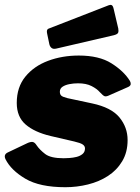

<svg xmlns="http://www.w3.org/2000/svg" viewBox="-23 -772 584 802"><path d="M250 10Q143 10 83 -25.5Q23 -61 0 -107Q-9 -126 9 -135L91 -174Q104 -180 113 -179Q122 -178 130 -165Q143 -146 166 -128.5Q189 -111 243 -111Q252 -111 267 -112Q282 -113 296.5 -116.5Q311 -120 321.5 -128.5Q332 -137 332 -152Q332 -162 322.5 -168.5Q313 -175 287 -181L188 -204Q121 -220 84 -252Q47 -284 47 -342Q47 -408 83 -452Q119 -496 178 -518Q237 -540 306 -540Q391 -540 442.5 -507.5Q494 -475 519 -435Q523 -429 523 -421.5Q523 -414 513 -409L429 -372Q419 -368 413 -370.5Q407 -373 394 -387Q382 -401 359.5 -412.5Q337 -424 303 -424Q284 -424 266.5 -420.5Q249 -417 238 -409.5Q227 -402 227 -389Q227 -378 233 -372.5Q239 -367 259 -362L362 -340Q442 -323 476 -281.5Q510 -240 510 -187Q510 -136 487.5 -98.5Q465 -61 428 -37Q391 -13 344.5 -1.5Q298 10 250 10ZM471 -653Q473 -642 470.5 -635.5Q468 -629 453 -625L212 -569Q199 -566 192 -572Q185 -578 183 -588L174 -631Q170 -648 179 -652L431 -750Q438 -753 443.5 -750.5Q449 -748 452 -734Z"/></svg>

Font: Libre Franklin Thin Black
Style: Italic
Weight: 900
Italic angle: -8°
Version: Version 2.000